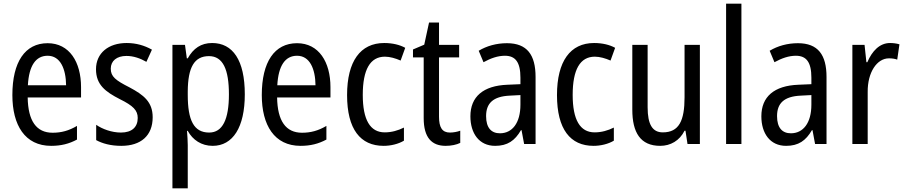

<svg xmlns="http://www.w3.org/2000/svg" viewBox="-20 -780 4903 1040"><path d="M238 -546C116 -546 47 -445 47 -265C47 -102 115 10 257 10C311 10 354 -1 397 -24V-98C353 -72 312 -61 265 -61C177 -61 132 -125 130 -252H419V-308C419 -444 356 -546 238 -546ZM238 -478C307 -478 337 -407 338 -318H131C137 -425 174 -478 238 -478Z M807 -145C807 -228 758 -266 681 -307C606 -345 580 -365 580 -408C580 -450 612 -477 665 -477C703 -477 740 -464 773 -445L803 -511C762 -534 717 -547 666 -547C567 -547 500 -492 500 -405C500 -321 551 -283 629 -243C702 -207 726 -182 726 -141C726 -92 695 -62 635 -62C585 -62 534 -81 501 -104V-21C534 -3 579 10 637 10C743 10 807 -45 807 -145Z M1129 -547C1069 -547 1027 -518 997 -464H992L982 -537H914V240H997V6C997 -16 995 -44 993 -71H997C1024 -22 1071 10 1132 10C1241 10 1306 -90 1306 -269C1306 -454 1241 -547 1129 -547ZM1112 -476C1188 -476 1220 -403 1220 -269C1220 -134 1186 -62 1113 -62C1030 -62 997 -128 997 -266V-285C998 -415 1032 -476 1112 -476Z M1589 -546C1467 -546 1398 -445 1398 -265C1398 -102 1466 10 1608 10C1662 10 1705 -1 1748 -24V-98C1704 -72 1663 -61 1616 -61C1528 -61 1483 -125 1481 -252H1770V-308C1770 -444 1707 -546 1589 -546ZM1589 -478C1658 -478 1688 -407 1689 -318H1482C1488 -425 1525 -478 1589 -478Z M2058 10C2097 10 2138 0 2168 -18V-89C2136 -73 2101 -63 2064 -63C1985 -63 1945 -131 1945 -266C1945 -403 1985 -473 2065 -473C2092 -473 2123 -464 2150 -452L2175 -521C2146 -537 2107 -547 2061 -547C1932 -547 1860 -448 1860 -265C1860 -80 1932 10 2058 10Z M2417 -62C2375 -62 2358 -90 2358 -148V-469H2467V-537H2358V-658H2304L2278 -538L2217 -512V-469H2275V-140C2275 -34 2319 10 2394 10C2424 10 2453 4 2473 -6V-72C2457 -66 2436 -62 2417 -62Z M2726 -546C2669 -546 2616 -531 2573 -505L2599 -443C2639 -465 2677 -478 2715 -478C2772 -478 2799 -443 2799 -359V-324L2729 -321C2597 -316 2528 -256 2528 -150C2528 -58 2575 10 2662 10C2729 10 2769 -18 2802 -75H2805L2819 0H2881V-363C2881 -483 2835 -546 2726 -546ZM2742 -262 2799 -265V-213C2799 -113 2754 -58 2688 -58C2642 -58 2613 -87 2613 -151C2613 -220 2650 -258 2742 -262Z M3195 10C3234 10 3275 0 3305 -18V-89C3273 -73 3238 -63 3201 -63C3122 -63 3082 -131 3082 -266C3082 -403 3122 -473 3202 -473C3229 -473 3260 -464 3287 -452L3312 -521C3283 -537 3244 -547 3198 -547C3069 -547 2997 -448 2997 -265C2997 -80 3069 10 3195 10Z M3771 -537H3688V-253C3688 -126 3658 -63 3570 -63C3514 -63 3488 -106 3488 -199V-537H3405V-186C3405 -62 3449 10 3556 10C3612 10 3661 -18 3688 -72H3693L3704 0H3771Z M3996 0V-760H3913V0Z M4302 -546C4245 -546 4192 -531 4149 -505L4175 -443C4215 -465 4253 -478 4291 -478C4348 -478 4375 -443 4375 -359V-324L4305 -321C4173 -316 4104 -256 4104 -150C4104 -58 4151 10 4238 10C4305 10 4345 -18 4378 -75H4381L4395 0H4457V-363C4457 -483 4411 -546 4302 -546ZM4318 -262 4375 -265V-213C4375 -113 4330 -58 4264 -58C4218 -58 4189 -87 4189 -151C4189 -220 4226 -258 4318 -262Z M4801 -547C4745 -547 4704 -504 4678 -443H4673L4663 -537H4597V0H4680V-282C4679 -388 4730 -464 4795 -464C4811 -464 4827 -462 4840 -457L4852 -540C4835 -545 4817 -547 4801 -547Z"/></svg>

Font: Noto Sans Khmer Condensed
Style: Regular
Weight: 400
Width: 3
Designer: Danh Hong and the Monotype Design Team
Foundry: Monotype Imaging Inc.
Version: Version 2.004